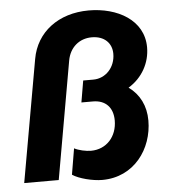

<svg xmlns="http://www.w3.org/2000/svg" viewBox="-53 -768 734 831"><g transform="rotate(-5 314.5 -352.0)"><path d="M358 16C497 16 579 -100 579 -223C579 -287 553 -338 506 -372C567 -409 601 -472 601 -539C601 -658 487 -720 363 -720C231 -720 134 -646 114 -531L20 0H170L260 -511C270 -568 312 -603 366 -603C421 -603 453 -570 453 -524C453 -465 411 -420 357 -420H313L297 -326H347C402 -326 434 -292 434 -236C434 -166 388 -114 320 -114C299 -114 266 -121 248 -131L229 -18C257 1 316 16 358 16Z"/></g></svg>

Font: Fixel Display
Style: Bold Italic
Weight: 700
Italic angle: -10°
Designer: AlfaBravo + MacPaw
Foundry: Kyrylo Tkachov, Marchela Mozhyna, Serhii Makarenko, Maria Weinstein, Zakhar Kryvoshyya
Version: Version 1.210;Glyphs 3.2 (3217)